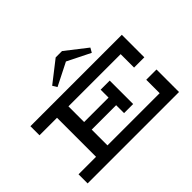

<svg xmlns="http://www.w3.org/2000/svg" viewBox="-176 -1288 1628 1628"><g transform="rotate(-45 638.0 -473.5)"><path d="M64 0V-109H1037V-270H1160V0ZM274 -60V-616H411V-60ZM326 -298V-389H767V-298ZM704 -203V-484H813V-203ZM1037 -416V-577H64V-686H1160V-416ZM461 -758 437 -798 628 -947H704L895 -798L872 -758L665 -861Z"/></g></svg>

Font: BioRhyme Expanded SemiBold
Style: Regular
Weight: 600
Width: 7
Designer: Aoife Mooney
Foundry: Aoife Mooney Type
Version: Version 1.600;gftools[0.9.33]